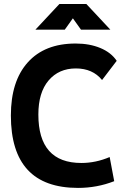

<svg xmlns="http://www.w3.org/2000/svg" viewBox="-20 -918 626 948"><path d="M365.2 9.8Q33.7 9.8 33.7 -347.7Q33.7 -517.1 117.2 -610.1Q200.7 -703.1 353.5 -703.1Q422.4 -703.1 475.6 -680.9Q528.8 -658.7 556.2 -617.7L483.9 -522.9Q437.5 -580.1 354.5 -580.1Q270.5 -580.1 220 -520.8Q169.4 -461.4 169.4 -352.5Q169.4 -113.3 381.8 -113.3Q452.6 -113.3 521.5 -142.6L543.9 -23.4Q459 9.8 365.2 9.8ZM154.8 -771.5 273.4 -898.4H406.2L524.9 -771.5H379.9L339.8 -827.6L299.8 -771.5Z"/></svg>

Font: Cascadia Code NF
Style: Bold
Weight: 700
Monospace: yes
Designer: Aaron Bell
Foundry: Saja Typeworks
Version: Version 2404.023; ttfautohint (v1.8.4)